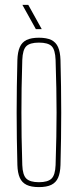

<svg xmlns="http://www.w3.org/2000/svg" viewBox="-20 -759 318 784"><path d="M139 5Q107.5 5 88.5 -4.2Q69.5 -13.5 60.8 -33.2Q52 -53 51 -85Q49.5 -138.5 48.8 -192.2Q48 -246 48 -299.5Q48 -353 48.8 -406.8Q49.5 -460.5 51 -514Q52 -546.5 60.8 -566.5Q69.5 -586.5 88.5 -595.8Q107.5 -605 139 -605Q170.5 -605 189.5 -595.8Q208.5 -586.5 217.2 -566.5Q226 -546.5 227 -514Q228.5 -460.5 229.2 -406.8Q230 -353 230 -299.5Q230 -246 229.2 -192.2Q228.5 -138.5 227 -85Q226 -53 217.2 -33.2Q208.5 -13.5 189.5 -4.2Q170.5 5 139 5ZM139 -15Q175 -15 190.2 -29.5Q205.5 -44 207 -85Q209 -148.5 210 -200Q211 -251.5 211 -299.5Q211 -347.5 210 -399Q209 -450.5 207 -514Q205.5 -556 190.8 -570.5Q176 -585 139 -585Q102.5 -585 87.5 -570.5Q72.5 -556 71 -514Q69 -450.5 68.2 -399Q67.5 -347.5 67.5 -299.5Q67.5 -251.5 68.2 -200Q69 -148.5 71 -85Q72.5 -44 87.8 -29.5Q103 -15 139 -15ZM126.5 -640 71.5 -739H95.5L150.5 -640Z"/></svg>

Font: Big Shoulders Thin
Style: Regular
Weight: 100
Designer: Patric King
Foundry: XO Type Co
Version: Version 2.002